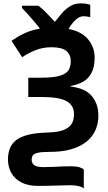

<svg xmlns="http://www.w3.org/2000/svg" viewBox="-20 -887 640 1134"><path d="M475 227Q466 217 443.5 212Q421 207 401 207Q380 207 349 208Q318 209 281 210Q244 211 205 211Q145 211 105.5 190Q66 169 46.5 133.5Q27 98 27 55Q27 19 38 -9.5Q49 -38 74.5 -58.5Q100 -79 144.5 -90.5Q189 -102 256 -104Q301 -105 331.5 -112Q362 -119 381 -132.5Q400 -146 408.5 -166Q417 -186 417 -214Q417 -265 373 -289.5Q329 -314 228 -314H147V-428H221Q297 -428 335 -440Q373 -452 385.5 -473.5Q398 -495 398 -524Q398 -564 372 -586Q346 -608 284 -608Q232 -608 188 -590Q144 -572 111 -549L48 -646Q86 -672 125 -690.5Q164 -709 216 -718Q200 -739 180.5 -761.5Q161 -784 142.5 -805Q124 -826 110 -840V-853H207Q229 -837 254.5 -810.5Q280 -784 304 -758Q322 -781 343.5 -806.5Q365 -832 392.5 -849.5Q420 -867 456 -867Q479 -867 493 -864Q507 -861 513 -859V-785Q509 -787 496.5 -789Q484 -791 472 -791Q450 -791 427 -770Q404 -749 385 -716Q462 -701 500.5 -654.5Q539 -608 539 -546Q539 -493 521.5 -458.5Q504 -424 472.5 -405.5Q441 -387 397 -379V-376Q483 -366 522 -320Q561 -274 561 -203Q561 -166 549.5 -133Q538 -100 515.5 -74Q493 -48 458.5 -29Q424 -10 378.5 0Q333 10 275 10Q228 10 205 15Q182 20 174.5 30Q167 40 167 57Q167 76 181.5 88Q196 100 235 100Q270 100 297.5 98.5Q325 97 349 96Q373 95 396 95Q431 95 450 101Q469 107 475 115Z"/></svg>

Font: Noto Sans Mono
Style: Bold
Weight: 700
Designer: Monotype Design Team
Foundry: Monotype Imaging Inc.
Version: Version 2.014